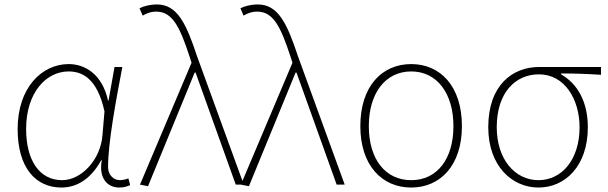

<svg xmlns="http://www.w3.org/2000/svg" viewBox="-20 -827 2725 860"><path d="M255 13C328 13 389 -29 433 -109H436C421 -29 461 13 514 13C537 13 552 7 563 2L555 -28C545 -24 530 -20 517 -20C488 -20 464 -44 464 -79C464 -188 499 -375 528 -527H493L466 -376H464C438 -496 359 -540 288 -540C167 -540 59 -434 59 -249C59 -74 141 13 255 13ZM258 -20C156 -20 97 -110 97 -249C97 -414 188 -507 287 -507C340 -507 414 -485 448 -328L439 -222C431 -112 345 -20 258 -20Z M643 7 852 -502H856L1036 0H1072L863 -574C814 -722 774 -807 683 -807C650 -807 623 -799 605 -790L619 -757C634 -766 654 -775 680 -775C753 -775 786 -705 829 -574L838 -546L607 0Z M1095 7 1304 -502H1308L1488 0H1524L1315 -574C1266 -722 1226 -807 1135 -807C1102 -807 1075 -799 1057 -790L1071 -757C1086 -766 1106 -775 1132 -775C1205 -775 1238 -705 1281 -574L1290 -546L1059 0Z M1822 13C1952 13 2049 -86 2049 -262C2049 -441 1952 -540 1822 -540C1691 -540 1594 -441 1594 -262C1594 -86 1691 13 1822 13ZM1822 -20C1705 -20 1632 -115 1632 -262C1632 -408 1705 -507 1822 -507C1938 -507 2011 -408 2011 -262C2011 -115 1938 -20 1822 -20Z M2392 13C2512 13 2613 -84 2613 -257C2613 -371 2567 -452 2493 -494V-498C2554 -498 2611 -496 2672 -492V-527H2395C2275 -527 2167 -445 2167 -257C2167 -84 2273 13 2392 13ZM2392 -20C2287 -20 2205 -113 2205 -257C2205 -413 2289 -494 2394 -494C2510 -494 2576 -381 2576 -257C2576 -113 2497 -20 2392 -20Z"/></svg>

Font: Noto Sans T Chinese Thin
Style: Regular
Weight: 100
Designer: Ryoko NISHIZUKA (kana & ideographs); Paul D. Hunt (Latin, Greek & Cyrillic); Wenlong ZHANG (bopomofo); Sandoll Communica
Foundry: Adobe Systems Incorporated
Version: Version 1.000;PS 1;hotconv 1.0.78;makeotf.lib2.5.61930